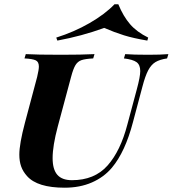

<svg xmlns="http://www.w3.org/2000/svg" viewBox="-20 -860 804 894"><path d="M501 -79Q464 -35 408 -10.5Q352 14 281 14Q154 14 106 -40Q87 -61 78.5 -85Q70 -109 70 -140Q70 -190 96 -288L153 -502Q161 -536 161 -550Q161 -572 146.5 -579Q132 -586 94 -588L100 -608Q151 -605 265 -605Q359 -605 420 -608L414 -588Q377 -586 359.5 -580Q342 -574 331.5 -557Q321 -540 311 -502L249 -271Q225 -181 225 -124Q225 -71 247 -46Q269 -21 315 -21Q420 -21 480.5 -89Q541 -157 573 -280L617 -444Q633 -503 633 -529Q633 -558 616 -570.5Q599 -583 557 -588L563 -608Q600 -605 670 -605Q729 -605 764 -608L758 -588Q724 -583 704 -571Q684 -559 670 -532.5Q656 -506 643 -456L599 -291Q563 -153 501 -79ZM247 -671 242 -685Q325 -711 397 -752.5Q469 -794 513 -840H531Q554 -784 585.5 -747.5Q617 -711 670 -685L666 -671Q601 -682 557.5 -695.5Q514 -709 465 -730Q361 -692 247 -671Z"/></svg>

Font: Playfair Display SC
Style: Bold Italic
Weight: 700
Italic angle: -14°
Designer: Claus Eggers Sørensen
Foundry: Claus Eggers Sørensen
Version: Version 1.200; ttfautohint (v1.6)